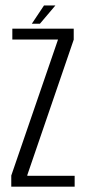

<svg xmlns="http://www.w3.org/2000/svg" viewBox="-20 -704 330 724"><path d="M22.5 0H261.5V-41H83V-44L258 -554.5V-596H26.5V-555H198.5V-554L22.5 -42ZM100 -614.5H130.5L189 -683.5H146Z"/></svg>

Font: Anybody Condensed Light
Style: Regular
Weight: 300
Width: 3
Designer: Tyler Finck
Foundry: Etcetera Type Company
Version: Version 1.113;gftools[0.9.25]